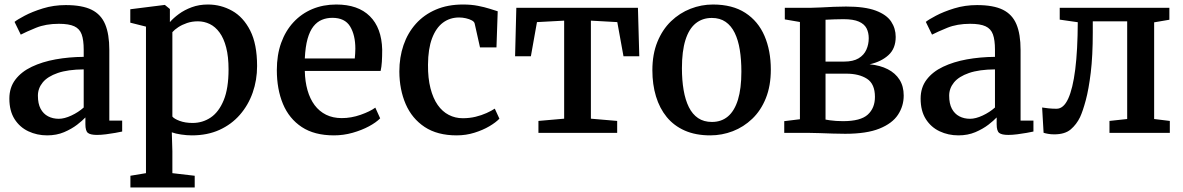

<svg xmlns="http://www.w3.org/2000/svg" viewBox="-20 -589 5242 851"><path d="M189 11Q144 11 105.8 -7Q67.5 -25 44.5 -61.2Q21.5 -97.5 21.5 -152Q21.5 -201 48 -236Q74.5 -271 120.8 -293Q167 -315 226.2 -325.8Q285.5 -336.5 351 -337V-369Q351 -411.5 342 -436.5Q333 -461.5 309.2 -472.5Q285.5 -483.5 241 -483.5Q183 -483.5 139.5 -465.8Q96 -448 72 -435.5L44.5 -492Q55.5 -501.5 89 -519.2Q122.5 -537 170.2 -551.8Q218 -566.5 271.5 -566.5Q344 -566.5 386 -545.8Q428 -525 446.2 -481.2Q464.5 -437.5 464.5 -368V-54.5H521.5V-6Q510.5 -3.5 491 0Q471.5 3.5 449.8 6.2Q428 9 410 9Q381 9 369.8 0.2Q358.5 -8.5 358.5 -38.5V-68.5Q346 -55 321.8 -36.2Q297.5 -17.5 264 -3.2Q230.5 11 189 11ZM240.5 -62.5Q265.5 -62.5 296.5 -77Q327.5 -91.5 351 -112.5V-281.5Q281 -281 236 -265.5Q191 -250 169.5 -223.8Q148 -197.5 148 -165Q148 -129.5 160 -107Q172 -84.5 193 -73.5Q214 -62.5 240.5 -62.5Z M558 242V190L627 178.5V-471L557.5 -488.5V-548L708.5 -567H711L733 -549V-491Q748.5 -509 773 -527Q797.5 -545 830 -557Q862.5 -569 901.5 -569Q959 -569 1008.8 -541.2Q1058.5 -513.5 1089 -453.5Q1119.5 -393.5 1119.5 -296.5Q1119.5 -234 1100 -178.5Q1080.5 -123 1043.2 -80.2Q1006 -37.5 952.5 -13.2Q899 11 830.5 11Q807.5 11 782.5 7.2Q757.5 3.5 741.5 -2.5L744 81V178.5L843 190V242ZM833.5 -44Q878 -44 914 -68.2Q950 -92.5 971.5 -144.8Q993 -197 993 -281.5Q993 -338 982.5 -378.5Q972 -419 953.2 -444.8Q934.5 -470.5 909.8 -482.5Q885 -494.5 857 -494.5Q831 -494.5 809 -487Q787 -479.5 770.2 -468.5Q753.5 -457.5 744 -446.5V-72.5Q751.5 -62.5 776.2 -53.2Q801 -44 833.5 -44Z M1460 11Q1373.5 11 1317.5 -26Q1261.5 -63 1234.2 -128.2Q1207 -193.5 1207 -278.5Q1207 -345.5 1226.2 -399Q1245.5 -452.5 1280.8 -490.5Q1316 -528.5 1364.2 -548.8Q1412.5 -569 1470.5 -569Q1567 -569 1619.2 -517.2Q1671.5 -465.5 1674 -369Q1674 -338 1672.5 -315Q1671 -292 1667 -274.5H1331Q1332 -227.5 1343 -189Q1354 -150.5 1374.5 -123Q1395 -95.5 1425.2 -80.5Q1455.5 -65.5 1495 -65.5Q1536.5 -65.5 1578.5 -80.2Q1620.5 -95 1643.5 -112L1665 -64.5Q1647.5 -46.5 1615.5 -29.2Q1583.5 -12 1543 -0.5Q1502.5 11 1460 11ZM1331 -330H1552.5Q1553.5 -339.5 1554.2 -351.5Q1555 -363.5 1555 -373Q1555 -433.5 1531.8 -471.8Q1508.5 -510 1453 -510Q1428 -510 1406.8 -501.2Q1385.5 -492.5 1369.2 -472Q1353 -451.5 1343.2 -416.8Q1333.5 -382 1331 -330Z M2004 11Q1918.5 11 1862.2 -26.2Q1806 -63.5 1778.2 -127.5Q1750.5 -191.5 1750 -272Q1750 -335 1768.5 -389Q1787 -443 1823.2 -483.5Q1859.5 -524 1912 -546.5Q1964.5 -569 2032 -569Q2069 -569 2098.2 -563.2Q2127.5 -557.5 2149.5 -550.5Q2171.5 -543.5 2186 -539L2180.5 -379H2107.5L2084 -484Q2082.5 -492.5 2071.5 -498.5Q2060.5 -504.5 2045.2 -508Q2030 -511.5 2015 -511.5Q1974 -511.5 1943.2 -488.5Q1912.5 -465.5 1895 -419.2Q1877.5 -373 1877 -302Q1876.5 -242.5 1888 -197.8Q1899.5 -153 1920 -123.8Q1940.5 -94.5 1969 -79.8Q1997.5 -65 2031 -65Q2061.5 -65 2088 -71.5Q2114.5 -78 2136.2 -87.8Q2158 -97.5 2173 -107.5L2193.5 -63Q2178 -46.5 2149.2 -29.5Q2120.5 -12.5 2083 -0.8Q2045.5 11 2004 11Z M2366.5 0V-53L2480.5 -63V-497.5L2360 -491L2333 -339.5H2263L2268.5 -554.5H2807.5L2813.5 -339.5H2743.5L2716 -491L2599 -497.5V-63L2715.5 -53V0Z M2871.5 -277.5Q2871.5 -349 2893.8 -403.5Q2916 -458 2954.2 -494.8Q2992.5 -531.5 3040.5 -550.2Q3088.5 -569 3140 -569Q3226.5 -569 3283.5 -532Q3340.5 -495 3368.5 -429.8Q3396.5 -364.5 3396.5 -280.5Q3396.5 -208.5 3374.5 -153.8Q3352.5 -99 3314.2 -62.5Q3276 -26 3228 -7.5Q3180 11 3128 11Q3063.5 11 3015.2 -10.2Q2967 -31.5 2935.2 -70.2Q2903.5 -109 2887.5 -161.8Q2871.5 -214.5 2871.5 -277.5ZM3135.5 -48.5Q3177.5 -48.5 3206.5 -73Q3235.5 -97.5 3250.8 -147Q3266 -196.5 3266 -271.5Q3266 -324.5 3259 -368Q3252 -411.5 3236.5 -443.2Q3221 -475 3196 -492.2Q3171 -509.5 3135 -509.5Q3093 -509.5 3063.2 -485.2Q3033.5 -461 3018 -411.5Q3002.5 -362 3002.5 -286.5Q3002.5 -233.5 3010 -189.8Q3017.5 -146 3033.2 -114.2Q3049 -82.5 3074.2 -65.5Q3099.5 -48.5 3135.5 -48.5Z M3726 4Q3701.5 4 3671.2 3Q3641 2 3613.2 1Q3585.5 0 3567.5 0H3456V-52L3525.5 -60.5V-491.5L3458.5 -503V-554.5H3575Q3592 -554.5 3619 -556Q3646 -557.5 3675.5 -558.8Q3705 -560 3730 -560Q3813.5 -560 3861.5 -542Q3909.5 -524 3929.8 -493.5Q3950 -463 3950 -425.5Q3950 -374 3918 -344.8Q3886 -315.5 3834.5 -304Q3881 -299.5 3914.8 -282.2Q3948.5 -265 3967 -235.8Q3985.5 -206.5 3985.5 -165.5Q3985.5 -119 3960.2 -80.5Q3935 -42 3878 -19Q3821 4 3726 4ZM3716.5 -52Q3794.5 -52 3826.2 -81Q3858 -110 3858 -159.5Q3858 -217 3822.8 -239.8Q3787.5 -262.5 3731 -262.5H3639V-59Q3646.5 -57.5 3658.5 -55.8Q3670.5 -54 3685.8 -53Q3701 -52 3716.5 -52ZM3639 -316H3720.5Q3761.5 -316 3785.5 -330.5Q3809.5 -345 3820 -368.8Q3830.5 -392.5 3830.5 -419.5Q3830.5 -444.5 3820.8 -463.5Q3811 -482.5 3786.8 -493.2Q3762.5 -504 3718.5 -504Q3698 -504 3677.8 -503.2Q3657.5 -502.5 3639 -501.5Z M4228 11Q4183 11 4144.8 -7Q4106.5 -25 4083.5 -61.2Q4060.5 -97.5 4060.5 -152Q4060.5 -201 4087 -236Q4113.5 -271 4159.8 -293Q4206 -315 4265.2 -325.8Q4324.5 -336.5 4390 -337V-369Q4390 -411.5 4381 -436.5Q4372 -461.5 4348.2 -472.5Q4324.5 -483.5 4280 -483.5Q4222 -483.5 4178.5 -465.8Q4135 -448 4111 -435.5L4083.5 -492Q4094.5 -501.5 4128 -519.2Q4161.5 -537 4209.2 -551.8Q4257 -566.5 4310.5 -566.5Q4383 -566.5 4425 -545.8Q4467 -525 4485.2 -481.2Q4503.5 -437.5 4503.5 -368V-54.5H4560.5V-6Q4549.5 -3.5 4530 0Q4510.5 3.5 4488.8 6.2Q4467 9 4449 9Q4420 9 4408.8 0.2Q4397.5 -8.5 4397.5 -38.5V-68.5Q4385 -55 4360.8 -36.2Q4336.5 -17.5 4303 -3.2Q4269.5 11 4228 11ZM4279.5 -62.5Q4304.5 -62.5 4335.5 -77Q4366.5 -91.5 4390 -112.5V-281.5Q4320 -281 4275 -265.5Q4230 -250 4208.5 -223.8Q4187 -197.5 4187 -165Q4187 -129.5 4199 -107Q4211 -84.5 4232 -73.5Q4253 -62.5 4279.5 -62.5Z M4652.5 6.5Q4637.5 6.5 4625.2 4.2Q4613 2 4605.5 -0.5L4599 -112.5Q4609.5 -110.5 4627.2 -108.8Q4645 -107 4663 -107Q4694 -107 4714.5 -151.5Q4735 -196 4745.8 -281.5Q4756.5 -367 4757 -490.5L4677 -502V-554.5H5163V-501.5L5095.5 -490V-61.5L5165 -53V0H4897.5V-53L4976 -61.5V-494.5H4823.5V-445.5Q4823.5 -341 4814.5 -267Q4805.5 -193 4792.5 -144.8Q4779.5 -96.5 4767 -69.5Q4751.5 -37.5 4725.8 -15.5Q4700 6.5 4652.5 6.5Z"/></svg>

Font: Merriweather 20pt SemiBold
Style: Regular
Weight: 600
Version: Version 2.100